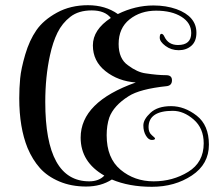

<svg xmlns="http://www.w3.org/2000/svg" viewBox="-20 -717 855 738"><path d="M436 -548Q436 -491 472 -466Q508 -439 540 -435Q586 -428 619 -428Q641 -428 641 -408.5Q641 -389 622 -386Q517 -375 474 -347Q417 -311 400 -265Q390 -235 390 -197Q390 -109 443.5 -64.5Q497 -20 570.5 -20Q644 -20 703.5 -56.5Q763 -93 763 -166Q763 -224 724.5 -257.5Q686 -291 644 -291Q551 -291 551 -228Q551 -208 563.5 -197.5Q576 -187 576 -185Q576 -179 563.5 -179Q551 -179 541 -195.5Q531 -212 531 -235Q531 -258 558.5 -283.5Q586 -309 637.5 -309Q689 -309 736 -272.5Q783 -236 783 -161Q783 -86 717.5 -42.5Q652 1 564 1Q476 1 410 -27Q368 0 311 0Q254 0 208 -19.5Q162 -39 133.5 -71Q105 -103 86 -148Q54 -227 54 -339Q54 -378 57.5 -415.5Q61 -453 77 -507.5Q93 -562 120 -601Q147 -640 199 -668.5Q251 -697 318 -697Q385 -697 433 -663Q500 -696 570 -696Q618 -696 658 -682Q735 -654 735 -591Q735 -558 715.5 -541Q696 -524 667 -524Q638 -524 616 -540.5Q594 -557 594 -572Q594 -587 600.5 -587Q607 -587 612 -576Q627 -544 664 -544Q715 -544 715 -590Q715 -629 677.5 -652.5Q640 -676 580 -676Q520 -676 478 -642.5Q436 -609 436 -548ZM323 -20Q360 -20 381 -42Q290 -94 290 -188Q290 -325 502 -400Q434 -405 385.5 -443.5Q337 -482 337 -542.5Q337 -603 406 -648Q383 -677 332.5 -677Q282 -677 250.5 -652.5Q219 -628 201 -591.5Q183 -555 172 -504Q154 -422 154 -325Q154 -20 323 -20Z"/></svg>

Font: Spirax
Style: Regular
Weight: 400
Designer: Brenda Gallo (gbrenda1987@gmail.com)
Foundry: Brenda Gallo
Version: Version 1.002